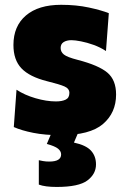

<svg xmlns="http://www.w3.org/2000/svg" viewBox="-20 -534 512 779"><path d="M225.5 14.5Q163 14.5 115.2 5Q67.5 -4.5 36 -18.5L47 -170Q79.5 -148.5 124 -135.5Q168.5 -122.5 207 -122.5Q231.5 -122.5 246.5 -129.8Q261.5 -137 261.5 -157Q261.5 -174.5 241.8 -183.2Q222 -192 171 -204.5Q99.5 -222.5 67 -256.8Q34.5 -291 34.5 -351.5Q34.5 -428 85.2 -471.2Q136 -514.5 228 -514.5Q289.5 -514.5 340.5 -503.5Q391.5 -492.5 421.5 -480.5L410 -327Q387 -342 360 -351.8Q333 -361.5 308.8 -366.2Q284.5 -371 270 -371Q250.5 -371 238.2 -363.2Q226 -355.5 226 -339.5Q226 -323.5 239.2 -312.8Q252.5 -302 295.5 -291Q380.5 -269 415.8 -239.2Q451 -209.5 451 -150.5Q451 -76.5 398 -31Q345 14.5 225.5 14.5ZM210 224.5Q163 224.5 137.5 215V116Q143.5 117.5 154.8 119.5Q166 121.5 180 121.5Q228 121.5 228 92.5Q228 79.5 215.5 69.2Q203 59 170 50L204.5 -31.5H299V0L280 44.5Q329 55 349.2 77.2Q369.5 99.5 369.5 133Q369.5 172 334.5 198.2Q299.5 224.5 210 224.5Z"/></svg>

Font: Heraclito ExtraBold
Style: Regular
Weight: 800
Designer: Kostas Bartsokas (font) & Cristiano Sobral (main changes)
Foundry: Kostas Bartsokas (font) & Cristiano Sobral (main changes)
Version: Version 1.00;July 8, 2020;FontCreator 13.0.0.2655 64-bit